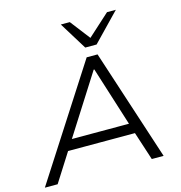

<svg xmlns="http://www.w3.org/2000/svg" viewBox="-132 -1058 1108 1176"><g transform="rotate(-15 422.5 -470.0)"><path d="M7 0 461 -705H530L760 0H685L619 -203L657 -180H171L217 -203L88 0ZM483 -621 233 -228 205 -245H642L611 -229L487 -621ZM468 -765 360 -940H417L514 -814L653 -940H709L540 -765Z"/></g></svg>

Font: Nunito Sans 7pt SemiExpanded Light
Style: Italic
Weight: 300
Width: 6
Italic angle: -9°
Designer: Vernon Adams
Foundry: Vernon Adams
Version: Version 3.101;gftools[0.9.27]